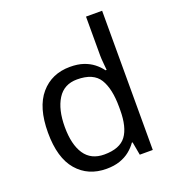

<svg xmlns="http://www.w3.org/2000/svg" viewBox="-139 -919 893 985"><g transform="rotate(-20 307.5 -426.0)"><path d="M275 -41Q175 -41 115 -110.5Q55 -180 55 -318Q55 -456 115.5 -526.5Q176 -597 276 -597Q318 -597 349 -586.5Q380 -576 403 -558Q426 -540 442 -518H448Q447 -531 444.5 -556.5Q442 -582 442 -597V-811H530V-51H459L446 -123H442Q426 -100 403 -81.5Q380 -63 348.5 -52Q317 -41 275 -41ZM289 -114Q374 -114 408.5 -160.5Q443 -207 443 -301V-317Q443 -417 410 -470.5Q377 -524 288 -524Q217 -524 181.5 -467.5Q146 -411 146 -316Q146 -220 181.5 -167Q217 -114 289 -114Z"/></g></svg>

Font: Noto Sans Tamil UI
Style: Regular
Weight: 400
Designer: Jelle Bosma - Monotype Design Team
Foundry: Monotype Imaging Inc.
Version: Version 2.004